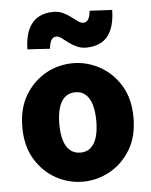

<svg xmlns="http://www.w3.org/2000/svg" viewBox="-53 -787 665 843"><g transform="rotate(-5 279.0 -365.0)"><path d="M279 12Q215 12 159.5 -19Q104 -50 69 -108Q34 -166 34 -249Q34 -332 69 -390Q104 -448 159.5 -479Q215 -510 279 -510Q342 -510 398 -479Q454 -448 489 -390Q524 -332 524 -249Q524 -166 489 -108Q454 -50 398 -19Q342 12 279 12ZM279 -116Q307 -116 325 -132.5Q343 -149 351.5 -178.5Q360 -208 360 -249Q360 -289 351.5 -319Q343 -349 325 -365.5Q307 -382 279 -382Q251 -382 232.5 -365.5Q214 -349 205.5 -319Q197 -289 197 -249Q197 -208 205.5 -178.5Q214 -149 232.5 -132.5Q251 -116 279 -116ZM344 -573Q322 -573 302.5 -582Q283 -591 268 -602.5Q253 -614 240.5 -623.5Q228 -633 217 -633Q204 -633 196 -621.5Q188 -610 185 -582L86 -588Q87 -642 103 -676Q119 -710 147 -726Q175 -742 214 -742Q237 -742 256 -733Q275 -724 290 -712.5Q305 -701 317.5 -692Q330 -683 341 -683Q354 -683 362 -694Q370 -705 373 -733L472 -728Q471 -674 455.5 -639.5Q440 -605 411.5 -589Q383 -573 344 -573Z"/></g></svg>

Font: Source Sans 3 ExtraBold
Style: Regular
Weight: 800
Designer: Paul D. Hunt
Foundry: Adobe
Version: Version 3.052;hotconv 1.1.0;makeotfexe 2.6.0